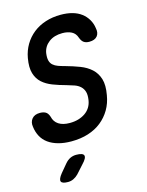

<svg xmlns="http://www.w3.org/2000/svg" viewBox="-141 -825 882 1151"><g transform="rotate(-15 300.0 -250.0)"><path d="M421 -579Q412 -607 388.5 -619Q365 -631 332 -631Q281 -631 248 -606Q215 -581 208 -541Q204 -513 208.5 -495Q213 -477 225.5 -466Q238 -455 256 -448.5Q274 -442 297 -436Q344 -423 384.5 -407.5Q425 -392 453 -366.5Q481 -341 493 -302Q505 -263 494 -203Q486 -154 463 -115Q440 -76 405 -48Q370 -20 323 -5Q276 10 218 10Q173 10 137 0Q101 -10 75.5 -28.5Q50 -47 35.5 -74Q21 -101 17 -134Q12 -164 28.5 -184Q45 -204 78 -204Q98 -204 112.5 -196.5Q127 -189 135 -165Q142 -133 168 -116Q194 -99 237 -99Q266 -99 290 -106Q314 -113 333 -126Q352 -139 364 -158Q376 -177 380 -202Q385 -234 379 -254Q373 -274 358.5 -287.5Q344 -301 323 -308.5Q302 -316 277 -323Q232 -335 194.5 -349.5Q157 -364 131.5 -387Q106 -410 95 -446.5Q84 -483 94 -540Q102 -585 124 -622Q146 -659 179.5 -685.5Q213 -712 256.5 -726Q300 -740 350 -740Q391 -740 423 -731Q455 -722 478 -704.5Q501 -687 515.5 -662.5Q530 -638 534 -609Q541 -577 525.5 -558Q510 -539 476 -539Q455 -539 442 -548Q429 -557 421 -579ZM112 179 153 130Q168 112 185.5 103.5Q203 95 223 95Q265 95 270.5 111.5Q276 128 244 161L199 211Q185 225 169 232.5Q153 240 135 240Q98 240 92.5 225Q87 210 112 179Z"/></g></svg>

Font: Maple Mono SemiBold
Style: Italic
Weight: 600
Italic angle: -10°
Monospace: yes
Designer: subframe7536
Version: Version 7.000